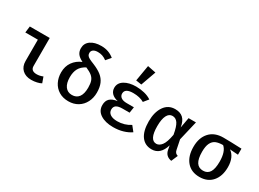

<svg xmlns="http://www.w3.org/2000/svg" viewBox="-36 -1544 3071 2280"><g transform="rotate(30 1500.0 -404.5)"><path d="M53 -440 64 -528H337V-144Q337 -77 417 -77Q458 -77 501 -95L529 -17Q507 -4 470 4.5Q433 13 393 13Q316 13 270.5 -30Q225 -73 225 -148V-440Z M1093 -692 1039 -628Q1008 -651 979.5 -660.5Q951 -670 917 -670Q877 -670 855 -654Q833 -638 833 -610Q833 -589 842.5 -575.5Q852 -562 874 -550Q896 -538 942 -520Q1015 -490 1059 -455Q1103 -420 1125 -369.5Q1147 -319 1147 -245Q1147 -173 1117 -114Q1087 -55 1031.5 -21Q976 13 902 13Q827 13 772 -20.5Q717 -54 687.5 -112Q658 -170 658 -243Q658 -326 700.5 -386Q743 -446 816 -476Q762 -503 740 -534Q718 -565 718 -609Q718 -676 772 -714.5Q826 -753 918 -753Q1019 -753 1093 -692ZM776 -245Q776 -163 809 -118Q842 -73 902 -73Q963 -73 995.5 -116.5Q1028 -160 1028 -245Q1028 -302 1015.5 -336.5Q1003 -371 973.5 -395Q944 -419 888 -443Q828 -411 802 -363.5Q776 -316 776 -245Z M1508 -234Q1448 -234 1421 -215.5Q1394 -197 1394 -158Q1394 -118 1428 -95Q1462 -72 1524 -72Q1622 -72 1702 -124L1757 -55Q1713 -24 1651.5 -5.5Q1590 13 1516 13Q1409 13 1342.5 -30Q1276 -73 1276 -151Q1276 -210 1309.5 -241.5Q1343 -273 1411 -282Q1354 -295 1325 -325.5Q1296 -356 1296 -400Q1296 -467 1358 -504.5Q1420 -542 1516 -542Q1574 -542 1629.5 -528.5Q1685 -515 1726 -487L1674 -423Q1614 -458 1525 -458Q1411 -458 1411 -387Q1411 -354 1438 -334.5Q1465 -315 1515 -315H1614L1602 -234ZM1629 -800 1555 -593 1478 -605 1515 -823Z M2215 -385 2241 -528H2342L2279 -260L2305 -132Q2310 -107 2321 -94.5Q2332 -82 2354 -75L2316 14Q2233 0 2218 -81L2208 -136Q2164 13 2044 13Q1952 13 1901 -57Q1850 -127 1850 -260Q1850 -386 1903.5 -464Q1957 -542 2052 -542Q2122 -542 2162 -504.5Q2202 -467 2215 -385ZM1966 -260Q1966 -72 2060 -72Q2099 -72 2132 -114Q2165 -156 2185 -267Q2167 -372 2138.5 -414Q2110 -456 2064 -456Q2017 -456 1991.5 -406Q1966 -356 1966 -260Z M2966 -445 2852 -453Q2892 -426 2914.5 -376Q2937 -326 2937 -256Q2937 -133 2874 -60Q2811 13 2700 13Q2587 13 2524 -61Q2461 -135 2461 -263Q2461 -388 2528 -461.5Q2595 -535 2716 -535Q2803 -535 2966 -528ZM2819 -264Q2819 -403 2756 -456Q2697 -456 2659 -440Q2621 -424 2600 -381.5Q2579 -339 2579 -263Q2579 -166 2609 -119.5Q2639 -73 2700 -73Q2760 -73 2789.5 -119.5Q2819 -166 2819 -264Z"/></g></svg>

Font: Fira Mono Medium
Style: Regular
Weight: 500
Designer: Carrois Corporate & Edenspiekermann AG
Foundry: Carrois Corporate GbR & Edenspiekermann AG
Version: Version 3.206